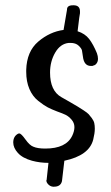

<svg xmlns="http://www.w3.org/2000/svg" viewBox="-20 -767 420 725"><path d="M212 -400Q223 -394 244.5 -381.5Q266 -369 273.5 -364.5Q281 -360 295.5 -350.5Q310 -341 315 -335.5Q320 -330 327 -320.5Q334 -311 336 -302Q338 -293 338 -281Q338 -264 332 -240Q317 -180 223 -160Q215 -95 214 -83Q209 -62 184 -62H180Q170 -63 162.5 -70.5Q155 -78 155 -86L156 -87Q157 -92 163 -152Q131 -152 101 -160Q65 -170 47.5 -189.5Q30 -209 30 -229Q30 -252 48 -262Q50 -263 53 -263Q60 -263 76 -240.5Q92 -218 106 -213Q122 -206 151 -206Q230 -206 253 -255Q261 -272 261 -287Q261 -303 250 -315.5Q239 -328 227.5 -333.5Q216 -339 196 -346Q175 -354 160.5 -361.5Q146 -369 124.5 -386Q103 -403 91 -431Q79 -459 79 -496V-503Q81 -573 124.5 -610Q168 -647 220 -654L233 -730V-731Q233 -747 255 -747H260Q282 -746 282 -724V-717Q281 -717 273 -649Q301 -640 316.5 -620Q332 -600 346 -566Q350 -555 350 -545Q350 -535 345 -528Q340 -521 334 -520L329 -518H323Q297 -518 293 -554Q291 -569 289.5 -576.5Q288 -584 277 -594.5Q266 -605 246 -605H240Q208 -602 188.5 -568.5Q169 -535 169 -493Q169 -424 212 -400Z"/></svg>

Font: KleponIjo
Style: Ijo
Weight: 400
Designer: Aprian Dwi Nur Sembada & Aurellia CItra
Version: Version 001.000